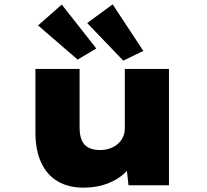

<svg xmlns="http://www.w3.org/2000/svg" viewBox="-20 -852 951 883"><path d="M364 11Q295 11 245.5 -18Q196 -47 169.5 -104Q143 -161 143 -243V-535H346V-267Q346 -231 355.5 -208Q365 -185 386 -173.5Q407 -162 441 -162Q464 -162 484.5 -169Q505 -176 520.5 -189Q536 -202 545 -220.5Q554 -239 554 -262V-535H757V0H571L559 -108L597 -120Q585 -86 553.5 -56Q522 -26 473.5 -7.5Q425 11 364 11ZM547 -573 381 -746 498 -832 639 -618ZM337 -578 155 -735 264 -831 423 -629Z"/></svg>

Font: Lexend Mega Black
Style: Regular
Weight: 900
Version: Version 1.007